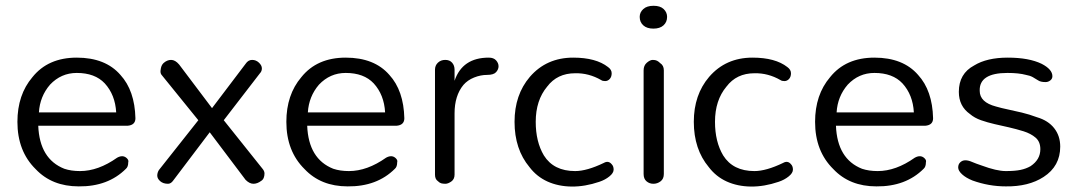

<svg xmlns="http://www.w3.org/2000/svg" viewBox="-20 -648 3799 677"><path d="M457.5 -231Q457.5 -206.9 429.9 -204.6H114.9Q119.5 -87.4 206.9 -52.9Q231 -44.8 262.1 -44.8Q326.4 -44.8 393.1 -92Q413.8 -103.4 427.6 -89.7Q434.5 -82.8 432.2 -75.9Q432.2 -59.8 424.1 -52.9Q360.9 10.3 257.5 9.2Q163.2 9.2 105.7 -51.7Q41.4 -114.9 41.4 -218.4Q41.4 -313.8 94.3 -375.9Q149.4 -444.8 250.6 -444.8Q351.7 -444.8 404.6 -383.9Q455.2 -328.7 457.5 -231ZM389.7 -251.7Q386.2 -313.8 349.4 -354Q314.9 -390.8 250.6 -390.8Q195.4 -390.8 156.3 -349.4Q120.7 -308 117.2 -251.7Z M679.3 -224.1 551.7 -381.6Q544.8 -388.5 546 -398.9Q547.1 -409.2 549.4 -414.9Q551.7 -420.7 556.3 -425.3Q569 -436.8 583.3 -436.8Q597.7 -436.8 611.5 -420.7L727.6 -266.7L846 -423Q855.2 -436.8 869 -436.8Q882.8 -436.8 893.1 -427Q903.4 -417.2 903.4 -406.9Q903.4 -396.6 896.6 -389.7L769 -224.1L905.7 -52.9Q912.6 -44.8 912.6 -36.2Q912.6 -27.6 909.8 -20.7Q906.9 -13.8 901.1 -10.3Q887.4 0 873.6 0Q859.8 0 846 -13.8L719.5 -181.6L590.8 -11.5Q582.8 0 572.4 0Q555.2 0 544.8 -9.2Q534.5 -18.4 534.5 -28.7Q534.5 -39.1 540.2 -48.3Z M1405.7 -231Q1405.7 -206.9 1378.2 -204.6H1063.2Q1067.8 -87.4 1155.2 -52.9Q1179.3 -44.8 1210.3 -44.8Q1274.7 -44.8 1341.4 -92Q1362.1 -103.4 1375.9 -89.7Q1382.8 -82.8 1380.5 -75.9Q1380.5 -59.8 1372.4 -52.9Q1309.2 10.3 1205.7 9.2Q1111.5 9.2 1054 -51.7Q989.7 -114.9 989.7 -218.4Q989.7 -313.8 1042.5 -375.9Q1097.7 -444.8 1198.9 -444.8Q1300 -444.8 1352.9 -383.9Q1403.4 -328.7 1405.7 -231ZM1337.9 -251.7Q1334.5 -313.8 1297.7 -354Q1263.2 -390.8 1198.9 -390.8Q1143.7 -390.8 1104.6 -349.4Q1069 -308 1065.5 -251.7Z M1582.8 -363.2Q1610.3 -444.8 1703.4 -444.8Q1720.7 -444.8 1729.3 -435.1Q1737.9 -425.3 1737.9 -414.4Q1737.9 -403.4 1729.3 -393.7Q1720.7 -383.9 1697.7 -383.9Q1674.7 -383.9 1651.7 -374.7Q1628.7 -365.5 1613.8 -348.3Q1582.8 -310.3 1582.8 -248.3V-32.2Q1582.8 -16.1 1571.3 -8Q1559.8 0 1550.6 0Q1541.4 0 1535.6 -1.7Q1529.9 -3.4 1524.1 -9.2Q1513.8 -16.1 1513.8 -32.2V-402.3Q1513.8 -417.2 1524.1 -427Q1534.5 -436.8 1550 -436.8Q1565.5 -436.8 1574.1 -427Q1582.8 -417.2 1582.8 -402.3Z M1794.3 -218.4Q1794.3 -313.8 1848.3 -377Q1906.9 -444.8 2001.1 -444.8Q2081.6 -444.8 2124.1 -411.5Q2136.8 -402.3 2136.8 -389.7Q2136.8 -377 2129.9 -369.5Q2123 -362.1 2113.8 -362.1Q2104.6 -362.1 2100 -365.5Q2056.3 -390.8 2008 -389.7Q1944.8 -389.7 1909.2 -342.5Q1869 -294.3 1869 -218.4Q1869 -148.3 1897.7 -100Q1932.2 -44.8 2008 -44.8Q2049.4 -44.8 2109.2 -73.6Q2125.3 -82.8 2136.8 -69Q2143.7 -62.1 2143.7 -50Q2143.7 -37.9 2128.7 -25.9Q2113.8 -13.8 2093.1 -6.9Q2042.5 10.3 1995.4 9.8Q1948.3 9.2 1910.3 -8Q1872.4 -25.3 1847.1 -58.6Q1794.3 -121.8 1794.3 -218.4Z M2332.2 -588.5Q2332.2 -570.1 2319.5 -558.6Q2306.9 -547.1 2283.9 -547.1Q2260.9 -547.1 2248.3 -558.6Q2235.6 -570.1 2235.6 -588.5Q2235.6 -604.6 2248.3 -616.1Q2260.9 -627.6 2284.5 -627.6Q2308 -627.6 2320.1 -616.1Q2332.2 -604.6 2332.2 -588.5ZM2249.4 -400Q2249.4 -417.2 2260.9 -427Q2272.4 -436.8 2281.6 -436.8Q2290.8 -436.8 2296.6 -433.9Q2302.3 -431 2308 -425.3Q2320.7 -417.2 2320.7 -400V-34.5Q2320.7 -17.2 2309.2 -8.6Q2297.7 0 2283.9 0Q2270.1 0 2259.8 -8.6Q2249.4 -17.2 2249.4 -34.5Z M2426.4 -218.4Q2426.4 -313.8 2480.5 -377Q2539.1 -444.8 2633.3 -444.8Q2713.8 -444.8 2756.3 -411.5Q2769 -402.3 2769 -389.7Q2769 -377 2762.1 -369.5Q2755.2 -362.1 2746 -362.1Q2736.8 -362.1 2732.2 -365.5Q2688.5 -390.8 2640.2 -389.7Q2577 -389.7 2541.4 -342.5Q2501.1 -294.3 2501.1 -218.4Q2501.1 -148.3 2529.9 -100Q2564.4 -44.8 2640.2 -44.8Q2681.6 -44.8 2741.4 -73.6Q2757.5 -82.8 2769 -69Q2775.9 -62.1 2775.9 -50Q2775.9 -37.9 2760.9 -25.9Q2746 -13.8 2725.3 -6.9Q2674.7 10.3 2627.6 9.8Q2580.5 9.2 2542.5 -8Q2504.6 -25.3 2479.3 -58.6Q2426.4 -121.8 2426.4 -218.4Z M3270.1 -231Q3270.1 -206.9 3242.5 -204.6H2927.6Q2932.2 -87.4 3019.5 -52.9Q3043.7 -44.8 3074.7 -44.8Q3139.1 -44.8 3205.7 -92Q3226.4 -103.4 3240.2 -89.7Q3247.1 -82.8 3244.8 -75.9Q3244.8 -59.8 3236.8 -52.9Q3173.6 10.3 3070.1 9.2Q2975.9 9.2 2918.4 -51.7Q2854 -114.9 2854 -218.4Q2854 -313.8 2906.9 -375.9Q2962.1 -444.8 3063.2 -444.8Q3164.4 -444.8 3217.2 -383.9Q3267.8 -328.7 3270.1 -231ZM3202.3 -251.7Q3198.9 -313.8 3162.1 -354Q3127.6 -390.8 3063.2 -390.8Q3008 -390.8 2969 -349.4Q2933.3 -308 2929.9 -251.7Z M3532.2 -390.8Q3432.2 -390.8 3434.5 -327.6Q3434.5 -287.4 3492 -272.4Q3511.5 -266.7 3533.9 -262.1Q3556.3 -257.5 3582.8 -251.1Q3609.2 -244.8 3636.8 -234.5Q3675.9 -223 3697.1 -196Q3718.4 -169 3718.4 -131Q3718.4 -62.1 3659.8 -24.1Q3606.9 10.3 3526.4 9.2Q3466.7 9.2 3409.2 -11.5Q3386.2 -20.7 3372.4 -33.3Q3358.6 -46 3358.6 -57.5Q3358.6 -69 3366.1 -75.9Q3373.6 -82.8 3383.9 -82.8Q3394.3 -82.8 3407.5 -77Q3420.7 -71.3 3441.4 -64.4Q3494.3 -44.8 3526.4 -44.8Q3558.6 -44.8 3578.2 -48.9Q3597.7 -52.9 3613.8 -62.1Q3648.3 -85.1 3648.3 -121.8Q3648.3 -148.3 3631.6 -162.6Q3614.9 -177 3589.1 -185.1Q3563.2 -193.1 3537.9 -198.9Q3512.6 -204.6 3487.4 -210.3Q3462.1 -216.1 3439.1 -224.1Q3416.1 -232.2 3400 -246Q3360.9 -273.6 3360.9 -324.1Q3360.9 -388.5 3414.9 -417.2Q3459.8 -444.8 3533.3 -444.8Q3608 -444.8 3652.9 -423Q3690.8 -403.4 3690.8 -379.3Q3690.8 -370.1 3683.3 -364.4Q3675.9 -358.6 3666.7 -358.6Q3649.4 -358.6 3640.8 -364.4Q3632.2 -370.1 3621.8 -375.9Q3611.5 -381.6 3597.7 -383.9Q3572.4 -390.8 3532.2 -390.8Z"/></svg>

Font: Mallanna
Style: Regular
Weight: 400
Designer: Purushoth Kumar Guthula
Foundry: Andhrapradesh Society for Knowledge Networks
Version: Version 1.0.4; ttfautohint (vUNKNOWN) -l 7 -r 28 -G 50 -x 13